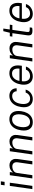

<svg xmlns="http://www.w3.org/2000/svg" viewBox="1796 -2558 772 4404"><g transform="rotate(-90 2182.0 -356.0)"><path d="M133 -636.5 145 -722.5H224.5L212.5 -636.5ZM46.5 0 119.5 -517H193L120.5 0Z M291 0 365 -517H437L428 -444Q452 -477.5 493.5 -501.2Q535 -525 593.5 -525Q640.5 -525 676 -504Q711.5 -483 728.5 -441.5Q745.5 -400 736.5 -338.5L688 0H612.5L660.5 -332Q669.5 -393.5 643 -426.5Q616.5 -459.5 566 -459.5Q530.5 -459.5 498.2 -447.5Q466 -435.5 443.8 -411.5Q421.5 -387.5 416.5 -351L366 0Z M841 0 915 -517H987L978 -444Q1002 -477.5 1043.5 -501.2Q1085 -525 1143.5 -525Q1190.5 -525 1226 -504Q1261.5 -483 1278.5 -441.5Q1295.5 -400 1286.5 -338.5L1238 0H1162.5L1210.5 -332Q1219.5 -393.5 1193 -426.5Q1166.5 -459.5 1116 -459.5Q1080.5 -459.5 1048.2 -447.5Q1016 -435.5 993.8 -411.5Q971.5 -387.5 966.5 -351L916 0Z M1578.5 10Q1479 10 1427.8 -57.8Q1376.5 -125.5 1394.5 -256.5Q1405.5 -337.5 1438.8 -398.5Q1472 -459.5 1526 -493.2Q1580 -527 1652 -527Q1751 -527 1801.2 -458Q1851.5 -389 1834 -256.5Q1823 -177.5 1790.2 -117.2Q1757.5 -57 1704.2 -23.5Q1651 10 1578.5 10ZM1588.5 -53Q1656 -53 1701 -106.5Q1746 -160 1759 -258.5Q1767 -317.5 1758.2 -364Q1749.5 -410.5 1721.2 -437.2Q1693 -464 1643 -464Q1573.5 -464 1528.2 -410.8Q1483 -357.5 1470 -258.5Q1462.5 -199.5 1471.2 -153.2Q1480 -107 1508.5 -80Q1537 -53 1588.5 -53Z M2112 10Q2014.5 10 1962.2 -57.5Q1910 -125 1929 -257Q1940.5 -337.5 1974.5 -398.2Q2008.5 -459 2062.8 -493Q2117 -527 2189 -527Q2265 -527 2312 -482.8Q2359 -438.5 2359 -360H2290Q2289.5 -403.5 2261 -433Q2232.5 -462.5 2180.5 -462.5Q2114.5 -462.5 2065.8 -412Q2017 -361.5 2002 -257.5Q1989 -164 2018.8 -107.8Q2048.5 -51.5 2122.5 -51.5Q2174.5 -51.5 2211.8 -81.5Q2249 -111.5 2261.5 -153.5H2329Q2307.5 -76.5 2247.2 -33.2Q2187 10 2112 10Z M2634.5 10Q2567 10 2520.5 -21.2Q2474 -52.5 2453.8 -111.5Q2433.5 -170.5 2445.5 -253.5Q2457.5 -336 2492.2 -397.5Q2527 -459 2581.2 -493Q2635.5 -527 2705.5 -527Q2806.5 -527 2851.2 -458.8Q2896 -390.5 2879.5 -272.5L2875 -240.5H2520.5Q2513 -188.5 2523 -146Q2533 -103.5 2562.5 -78Q2592 -52.5 2642.5 -52.5Q2692 -52.5 2731 -77.2Q2770 -102 2786 -147.5H2858Q2841.5 -95.5 2806.2 -60.5Q2771 -25.5 2726 -7.8Q2681 10 2634.5 10ZM2528.5 -296H2809.5Q2819.5 -368 2792.8 -417Q2766 -466 2696 -466Q2646.5 -466 2611.2 -440.8Q2576 -415.5 2555.2 -376.5Q2534.5 -337.5 2528.5 -296Z M2974 0 3048 -517H3120L3111 -444Q3135 -477.5 3176.5 -501.2Q3218 -525 3276.5 -525Q3323.5 -525 3359 -504Q3394.5 -483 3411.5 -441.5Q3428.5 -400 3419.5 -338.5L3371 0H3295.5L3343.5 -332Q3352.5 -393.5 3326 -426.5Q3299.5 -459.5 3249 -459.5Q3213.5 -459.5 3181.2 -447.5Q3149 -435.5 3126.8 -411.5Q3104.5 -387.5 3099.5 -351L3049 0Z M3678.5 2Q3607.5 2 3586.8 -29.2Q3566 -60.5 3575 -122.5L3623 -458.5H3544L3553 -517H3633L3669 -666H3729L3708 -517.5H3818.5L3809.5 -458.5H3699L3652 -128.5Q3646 -83.5 3658.8 -71.8Q3671.5 -60 3706 -60H3756L3748 -6Q3727.5 2 3678.5 2Z M4069 10Q4001.5 10 3955 -21.2Q3908.5 -52.5 3888.2 -111.5Q3868 -170.5 3880 -253.5Q3892 -336 3926.8 -397.5Q3961.5 -459 4015.8 -493Q4070 -527 4140 -527Q4241 -527 4285.8 -458.8Q4330.5 -390.5 4314 -272.5L4309.5 -240.5H3955Q3947.5 -188.5 3957.5 -146Q3967.5 -103.5 3997 -78Q4026.5 -52.5 4077 -52.5Q4126.5 -52.5 4165.5 -77.2Q4204.5 -102 4220.5 -147.5H4292.5Q4276 -95.5 4240.8 -60.5Q4205.5 -25.5 4160.5 -7.8Q4115.5 10 4069 10ZM3963 -296H4244Q4254 -368 4227.2 -417Q4200.5 -466 4130.5 -466Q4081 -466 4045.8 -440.8Q4010.5 -415.5 3989.8 -376.5Q3969 -337.5 3963 -296Z"/></g></svg>

Font: Public Sans Light
Style: Italic
Weight: 300
Italic angle: -8°
Designer: The Public Sans project authors (U.S. Web Design System). Libre Franklin designed by Pablo Impallari and Rodrigo Fuenzal
Version: Version 1.007; ttfautohint (v1.8.1) -l 8 -r 50 -G 200 -x 14 